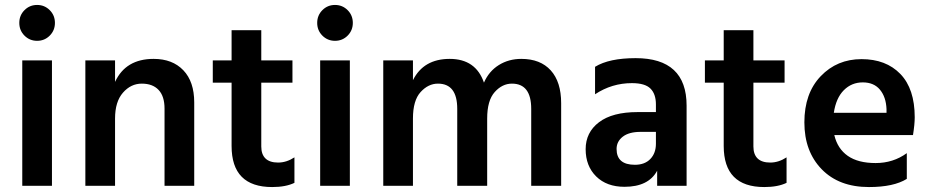

<svg xmlns="http://www.w3.org/2000/svg" viewBox="-20 -751 3762 776"><path d="M130 -731Q160 -731 181 -710Q202 -689 202 -658.5Q202 -628 181 -607Q160 -586 130 -586Q100 -586 79 -607Q58 -628 58 -658.5Q58 -689 79 -710Q100 -731 130 -731ZM190 0H70V-507H190Z M765 0H645V-312Q645 -362 621 -387.5Q597 -413 553 -413Q509 -413 477 -376.5Q445 -340 445 -272V0H325V-507H445V-420Q488 -513 601 -513Q677 -513 721 -467Q765 -421 765 -337Z M1080 5Q916 5 916 -161V-417H840V-507H916V-629H1036V-507H1162V-417H1036V-159Q1036 -127 1053 -110.5Q1070 -94 1104 -94Q1138 -94 1170 -115V-12Q1135 5 1080 5Z M1334 -731Q1364 -731 1385 -710Q1406 -689 1406 -658.5Q1406 -628 1385 -607Q1364 -586 1334 -586Q1304 -586 1283 -607Q1262 -628 1262 -658.5Q1262 -689 1283 -710Q1304 -731 1334 -731ZM1394 0H1274V-507H1394Z M2248 0H2127V-311Q2127 -413 2049 -413Q2010 -413 1979.5 -379Q1949 -345 1949 -272V0H1828V-311Q1828 -413 1750 -413Q1711 -413 1680 -379Q1649 -345 1649 -272V0H1529V-507H1649V-427Q1692 -513 1797.5 -513Q1903 -513 1936 -417Q1956 -463 1996 -488Q2036 -513 2087 -513Q2164 -513 2206 -466.5Q2248 -420 2248 -334Z M2504 4Q2432 4 2389.5 -38Q2347 -80 2347 -148Q2347 -216 2401 -257Q2455 -298 2557 -298H2631V-329Q2631 -371 2609 -393Q2587 -415 2534 -415Q2453 -415 2385 -370V-481Q2442 -516 2549 -516Q2755 -516 2755 -324V0H2636V-61Q2601 4 2504 4ZM2546 -85Q2586 -85 2608.5 -108.5Q2631 -132 2631 -170V-218H2569Q2522 -218 2497 -198.5Q2472 -179 2472 -149Q2472 -85 2546 -85Z M3069 5Q2905 5 2905 -161V-417H2829V-507H2905V-629H3025V-507H3151V-417H3025V-159Q3025 -127 3042 -110.5Q3059 -94 3093 -94Q3127 -94 3159 -115V-12Q3124 5 3069 5Z M3350 -295H3563V-310Q3561 -359 3536.5 -388.5Q3512 -418 3467 -418Q3422 -418 3390.5 -386.5Q3359 -355 3350 -295ZM3492 5Q3371 5 3301 -67Q3231 -139 3231 -256.5Q3231 -374 3297 -443Q3363 -512 3462 -512Q3561 -512 3619 -452Q3677 -392 3677 -277Q3677 -249 3670 -205H3352Q3365 -150 3406.5 -121Q3448 -92 3519 -92Q3590 -92 3645 -132V-28Q3592 5 3492 5Z"/></svg>

Font: Hind Guntur SemiBold
Style: Regular
Weight: 600
Designer: Manushi Parikh, Hitesh Malaviya
Foundry: Indian Type Foundry
Version: Version 1.000;PS 1.0;hotconv 1.0.86;makeotf.lib2.5.63406; tt